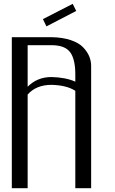

<svg xmlns="http://www.w3.org/2000/svg" viewBox="-20 -987 602 1007"><path d="M361.3 -966.8 379.9 -929.7 223.6 -848.6 205.1 -886.7ZM125 -750V-532.2Q175.8 -583 250 -583Q325.2 -581.1 375 -558.6V-596.7Q375 -676.8 347.7 -713.4Q320.3 -750 250 -750ZM42 -792H250Q308.6 -791 351.6 -776.4Q394.5 -761.7 416.5 -738.3Q438.5 -714.8 448.2 -690.9Q458 -667 458 -641.6V0H375V-510.7Q330.1 -540 250 -542Q169.9 -542 125 -491.2V0H42Z"/></svg>

Font: wanta
Style: Medium
Weight: 500
Version: Version 0.91